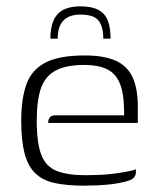

<svg xmlns="http://www.w3.org/2000/svg" viewBox="-20 -579 492 606"><path d="M234 -559Q270 -559 291 -547.5Q312 -536 320.5 -513.5Q329 -491 329 -457H306Q306 -495 291 -514Q276 -533 234 -533Q198 -533 180 -514Q162 -495 162 -457H139Q139 -491 148.5 -513.5Q158 -536 179 -547.5Q200 -559 234 -559ZM244 7Q190 7 152 -1.5Q114 -10 91 -32.5Q68 -55 57.5 -95Q47 -135 47 -198Q47 -269 64 -314.5Q81 -360 124.5 -382Q168 -404 247 -404Q308 -404 345 -387.5Q382 -371 398.5 -335Q415 -299 415 -243V-191H132Q132 -201 137 -208Q142 -215 155 -215H372L371 -245Q369 -313 341 -343.5Q313 -374 246 -374Q189 -374 156 -356.5Q123 -339 109.5 -301Q96 -263 96 -198Q96 -127 110.5 -90Q125 -53 159 -39.5Q193 -26 251 -26Q270 -26 293.5 -27Q317 -28 340 -31Q363 -34 382 -37.5Q401 -41 409 -45V-35Q409 -27 403.5 -19.5Q398 -12 380 -7Q356 0 321.5 3.5Q287 7 244 7Z"/></svg>

Font: Genos Thin Light
Style: Regular
Weight: 300
Version: Version 1.010